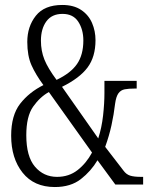

<svg xmlns="http://www.w3.org/2000/svg" viewBox="-20 -744 603 774"><path d="M201 10Q117 10 71 -48Q25 -106 25 -197Q25 -279 61 -325.5Q97 -372 155 -401Q124 -443 107 -481Q90 -519 90 -575Q90 -637 124.5 -680.5Q159 -724 231 -724Q277 -724 307 -704Q337 -684 351 -651.5Q365 -619 365 -582Q365 -515 333 -472Q301 -429 230 -394L376 -186Q390 -229 395.5 -278Q401 -327 401 -369V-418H531V-387H522Q499 -387 483 -384Q467 -381 457.5 -368Q448 -355 444 -326Q439 -283 429.5 -239.5Q420 -196 404 -152L478 -56Q489 -41 504.5 -36Q520 -31 549 -31H557V0H445L373 -98Q347 -54 306 -22Q265 10 201 10ZM208 -422Q265 -449 290.5 -486Q316 -523 316 -581Q316 -625 295.5 -656.5Q275 -688 232 -688Q189 -688 167 -658Q145 -628 145 -580Q145 -539 159 -504Q173 -469 208 -422ZM210 -31Q258 -31 293 -58.5Q328 -86 351 -129L177 -373Q141 -353 113.5 -314Q86 -275 86 -199Q86 -113 121 -72Q156 -31 210 -31Z"/></svg>

Font: Noto Serif ExtraCondensed Light
Style: Regular
Weight: 300
Width: 2
Designer: Monotype Design Team
Foundry: Monotype Imaging Inc.
Version: Version 2.014; ttfautohint (v1.8.4.7-5d5b)